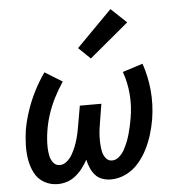

<svg xmlns="http://www.w3.org/2000/svg" viewBox="-55 -830 829 889"><g transform="rotate(-5 360.0 -385.0)"><path d="M178 8Q200 8 221.5 1Q243 -6 261.5 -21Q280 -36 294 -54.5Q308 -73 319 -93Q323 -74 331 -55Q339 -36 352 -21Q365 -6 384.5 1Q404 8 425 8Q461 8 495 -8.5Q529 -25 554 -54Q579 -83 595.5 -116Q612 -149 622.5 -183.5Q633 -218 639 -253Q650 -321 644 -386.5Q638 -452 617 -513L523 -483Q541 -433 545.5 -377.5Q550 -322 540 -266Q537 -248 533 -230Q529 -212 524 -194Q519 -176 512 -158.5Q505 -141 496 -124Q487 -107 471.5 -93Q456 -79 438 -79Q420 -79 409 -93Q398 -107 394.5 -124Q391 -141 390 -158.5Q389 -176 389.5 -193.5Q390 -211 392.5 -229Q395 -247 398 -265L411 -345H311L297 -265Q294 -247 290.5 -229Q287 -211 282 -193Q277 -175 270 -157.5Q263 -140 253.5 -123Q244 -106 228.5 -92.5Q213 -79 195 -79Q176 -79 164.5 -94Q153 -109 149.5 -127.5Q146 -146 145.5 -164.5Q145 -183 146.5 -202.5Q148 -222 151 -241Q157 -280 169.5 -318Q182 -356 200.5 -392.5Q219 -429 242 -463L161 -513Q133 -473 111.5 -430.5Q90 -388 75 -343.5Q60 -299 52 -254Q47 -219 46 -184.5Q45 -150 50.5 -117Q56 -84 71 -54.5Q86 -25 115 -8.5Q144 8 178 8ZM381 -558 563 -710 491 -778 326 -611Z"/></g></svg>

Font: Iosevka Sparkle Medium Oblique
Style: Regular
Weight: 500
Italic angle: -9°
Designer: Belleve Invis
Foundry: Belleve Invis
Version: Version 4.5.0; ttfautohint (v1.8.3)